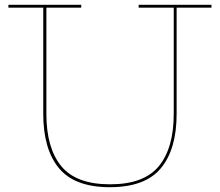

<svg xmlns="http://www.w3.org/2000/svg" viewBox="-20 -772 915 799"><path d="M860 -752V-740H715V-298Q715 -151 649.5 -72Q584 7 437 7Q291 7 225.5 -72Q160 -151 160 -298V-740H15V-752H318V-740H173V-298Q173 -156 235 -80.5Q297 -5 438 -5Q579 -5 641 -80.5Q703 -156 703 -298V-740H557V-752Z"/></svg>

Font: Hepta Slab Thin
Style: Regular
Weight: 250
Designer: Michael LaGattuta
Foundry: Michael LaGattuta
Version: Version 1.100; ttfautohint (v1.8) -l 8 -r 50 -G 200 -x 14 -D